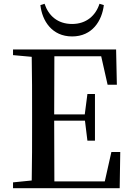

<svg xmlns="http://www.w3.org/2000/svg" viewBox="-20 -997 700 1017"><path d="M614 0 617 -192H570L535 -36H268L267 -358H430L443 -252H483V-499H443L429 -391H267L268 -699H516L550 -548H599L595 -735H49V-705L148 -696C150 -596 150 -495 150 -393V-342C150 -241 150 -140 148 -41L49 -31V0ZM530 -970 507 -977C487 -915 438 -870 362 -870C285 -870 237 -914 216 -977L194 -970C203 -887 255 -804 362 -804C469 -804 520 -887 530 -970Z"/></svg>

Font: GenKiMin2 TW SB
Style: Regular
Weight: 600
Version: Version 2.100;PS 2.1;hotconv 16.6.51;makeotf.lib2.5.65220 DE